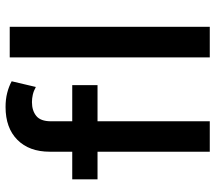

<svg xmlns="http://www.w3.org/2000/svg" viewBox="-62 -713 775 691"><g transform="rotate(-90 325.5 -367.5)"><path d="M125 0V-576Q125 -650 167.8 -692.5Q210.5 -735 286 -735Q313.5 -735 336.2 -729.2Q359 -723.5 378.5 -713L358 -626Q343.5 -634 330 -637Q316.5 -640 303.5 -640Q273 -640 253.8 -624.5Q234.5 -609 234.5 -571.5V-495H364.5V-404H234.5V0ZM25.5 -404V-495H139.5V-404ZM464.5 0V-720H574.5V0Z"/></g></svg>

Font: Geologica Roman
Style: Regular
Weight: 400
Designer: Sindre Bremnes, Frode Helland
Foundry: Monokrom Skriftforlag AS
Version: Version 1.010;gftools[0.9.28]